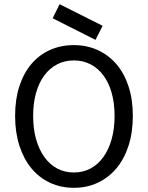

<svg xmlns="http://www.w3.org/2000/svg" viewBox="-20 -883 704 915"><path d="M231 -796 264 -863 469 -760 435 -693ZM332 12Q270 12 218.5 -12Q167 -36 130 -80.5Q93 -125 72.5 -188.5Q52 -252 52 -331Q52 -410 72.5 -472.5Q93 -535 130 -578.5Q167 -622 218.5 -645Q270 -668 332 -668Q394 -668 445.5 -644.5Q497 -621 534.5 -577.5Q572 -534 592.5 -471.5Q613 -409 613 -331Q613 -252 592.5 -188.5Q572 -125 534.5 -80.5Q497 -36 445.5 -12Q394 12 332 12ZM332 -61Q376 -61 411.5 -80Q447 -99 472.5 -134.5Q498 -170 512 -219.5Q526 -269 526 -331Q526 -392 512 -441Q498 -490 472.5 -524Q447 -558 411.5 -576.5Q376 -595 332 -595Q288 -595 252.5 -576.5Q217 -558 191.5 -524Q166 -490 152 -441Q138 -392 138 -331Q138 -269 152 -219.5Q166 -170 191.5 -134.5Q217 -99 252.5 -80Q288 -61 332 -61Z"/></svg>

Font: Pinyin1712
Style: Regular
Weight: 400
Version: Version 1